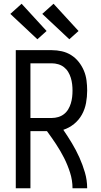

<svg xmlns="http://www.w3.org/2000/svg" viewBox="-20 -1002 540 1022"><path d="M64 0V-735H256Q283 -735 309.5 -729Q336 -723 359 -708.5Q382 -694 399 -672.5Q416 -651 426.5 -626Q437 -601 440.5 -574Q444 -547 444 -520Q444 -487 438 -454Q432 -421 416 -392Q400 -363 374 -342Q348 -321 317 -311Q341 -276 363 -239.5Q385 -203 402.5 -164Q420 -125 432 -84Q444 -43 444 0H366Q366 -42 353 -83Q340 -124 321 -161.5Q302 -199 278.5 -234.5Q255 -270 230 -304H142V0ZM142 -374H256Q273 -374 290 -379Q307 -384 320.5 -394.5Q334 -405 343 -420Q352 -435 357 -451.5Q362 -468 364 -485Q366 -502 366 -520Q366 -537 364 -554Q362 -571 357 -587.5Q352 -604 343 -619Q334 -634 320.5 -644.5Q307 -655 290 -660Q273 -665 256 -665H142ZM349 -793 205 -928 265 -982 398 -837ZM179 -793 35 -928 95 -982 228 -837Z"/></svg>

Font: Zed Sans
Style: Regular
Weight: 400
Designer: Belleve Invis
Foundry: Belleve Invis
Version: Version 1.0.0; ttfautohint (v1.8.4)